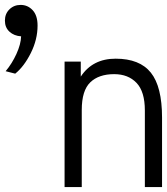

<svg xmlns="http://www.w3.org/2000/svg" viewBox="-44 -762 680 782"><path d="M616 -283V0H546V-312Q546 -389 512 -424.5Q478 -460 421 -460Q358 -460 323.5 -426.5Q289 -393 289 -314V0H219V-511H285V-450Q333 -523 427 -523Q525 -523 570.5 -466Q616 -409 616 -283ZM-21 -472Q5 -503 23 -542.5Q41 -582 42 -614Q13 -616 -5.5 -633Q-24 -650 -24 -678Q-24 -706 -5.5 -724Q13 -742 40 -742Q69 -742 89 -720.5Q109 -699 109 -658Q109 -601 81.5 -546Q54 -491 18 -462Z"/></svg>

Font: Overpass Mono Light
Style: Regular
Weight: 300
Monospace: yes
Designer: Delve Withrington, Dave Bailey
Foundry: Delve Fonts
Version: Version 1.000;DELV;Overpass